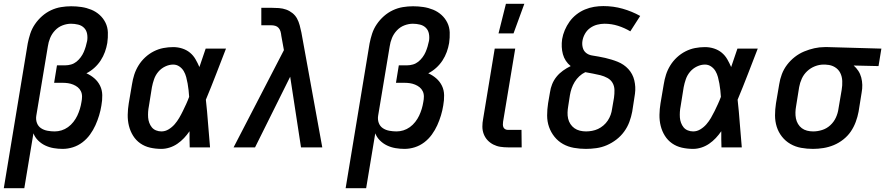

<svg xmlns="http://www.w3.org/2000/svg" viewBox="-29 -776 4661 1011"><path d="M-9 215 117 -547Q122 -573 130.5 -599Q139 -625 155 -648.5Q171 -672 192.5 -691Q214 -710 239.5 -722Q265 -734 292 -738.5Q319 -743 346 -743Q374 -743 400.5 -739Q427 -735 451.5 -725Q476 -715 495.5 -697.5Q515 -680 526.5 -656.5Q538 -633 539 -605.5Q540 -578 536 -550Q532 -526 523.5 -502.5Q515 -479 501 -457.5Q487 -436 467.5 -418.5Q448 -401 426 -390Q449 -380 468 -363.5Q487 -347 498 -324.5Q509 -302 509.5 -275Q510 -248 505 -221Q501 -195 493 -168.5Q485 -142 473.5 -116.5Q462 -91 445 -67.5Q428 -44 405 -26.5Q382 -9 355 -0.5Q328 8 301 8Q277 8 253.5 4Q230 0 209 -10Q188 -20 171.5 -36.5Q155 -53 147 -74L99 215ZM259 -84Q277 -84 295 -89.5Q313 -95 329 -106.5Q345 -118 357.5 -134Q370 -150 378 -167Q386 -184 391.5 -202Q397 -220 400 -239Q403 -253 403 -268Q403 -283 397 -295.5Q391 -308 380.5 -316.5Q370 -325 356.5 -330.5Q343 -336 329 -338Q315 -340 300 -340H256L271 -432H315Q330 -432 345.5 -436.5Q361 -441 373.5 -451Q386 -461 396 -474.5Q406 -488 412 -502Q418 -516 422.5 -531Q427 -546 430 -561Q433 -580 429.5 -598.5Q426 -617 413.5 -629.5Q401 -642 382.5 -646.5Q364 -651 345 -651Q323 -651 300.5 -642.5Q278 -634 261 -616Q244 -598 235 -576Q226 -554 223 -532L162 -166Q159 -146 165.5 -128.5Q172 -111 187 -101Q202 -91 221 -87.5Q240 -84 259 -84Z M821 8Q790 8 761.5 1.5Q733 -5 710 -21Q687 -37 672 -61Q657 -85 650 -113Q643 -141 643.5 -171.5Q644 -202 649 -232L666 -332Q670 -358 678 -383Q686 -408 700.5 -431.5Q715 -455 735.5 -474Q756 -493 780.5 -505.5Q805 -518 831 -523Q857 -528 883 -528Q908 -528 931 -520.5Q954 -513 971.5 -498.5Q989 -484 1000.5 -464Q1012 -444 1021 -423Q1029 -447 1037.5 -471.5Q1046 -496 1054 -520H1161Q1135 -453 1109 -385.5Q1083 -318 1055 -251Q1062 -189 1066.5 -126Q1071 -63 1077 0H970Q969 -21 969 -42.5Q969 -64 969 -85Q956 -66 940 -49Q924 -32 905 -19Q886 -6 864 1Q842 8 821 8ZM821 -84Q841 -84 859 -95Q877 -106 890.5 -121.5Q904 -137 914.5 -155Q925 -173 934 -191.5Q943 -210 951.5 -228.5Q960 -247 967 -266Q966 -283 964 -301Q962 -319 959 -336Q956 -353 951.5 -370Q947 -387 938.5 -401.5Q930 -416 915.5 -426Q901 -436 883 -436Q862 -436 841 -426Q820 -416 805 -398.5Q790 -381 782.5 -359.5Q775 -338 771 -317L755 -217Q752 -202 751 -187Q750 -172 751 -157.5Q752 -143 757 -129.5Q762 -116 770.5 -105.5Q779 -95 792.5 -89.5Q806 -84 821 -84Z M1201 0 1466 -512 1452 -589V-590Q1451 -600 1448 -610.5Q1445 -621 1438 -629Q1431 -637 1420.5 -640Q1410 -643 1398 -643H1347V-735H1398Q1419 -735 1439.5 -733.5Q1460 -732 1478 -725.5Q1496 -719 1511 -707Q1526 -695 1535 -678.5Q1544 -662 1549 -643Q1554 -624 1558 -605L1668 0H1556L1499 -372L1314 0Z M1791 215 1917 -547Q1922 -573 1930.5 -599Q1939 -625 1955 -648.5Q1971 -672 1992.5 -691Q2014 -710 2039.5 -722Q2065 -734 2092 -738.5Q2119 -743 2146 -743Q2174 -743 2200.5 -739Q2227 -735 2251.5 -725Q2276 -715 2295.5 -697.5Q2315 -680 2326.5 -656.5Q2338 -633 2339 -605.5Q2340 -578 2336 -550Q2332 -526 2323.5 -502.5Q2315 -479 2301 -457.5Q2287 -436 2267.5 -418.5Q2248 -401 2226 -390Q2249 -380 2268 -363.5Q2287 -347 2298 -324.5Q2309 -302 2309.5 -275Q2310 -248 2305 -221Q2301 -195 2293 -168.5Q2285 -142 2273.5 -116.5Q2262 -91 2245 -67.5Q2228 -44 2205 -26.5Q2182 -9 2155 -0.5Q2128 8 2101 8Q2077 8 2053.5 4Q2030 0 2009 -10Q1988 -20 1971.5 -36.5Q1955 -53 1947 -74L1899 215ZM2059 -84Q2077 -84 2095 -89.5Q2113 -95 2129 -106.5Q2145 -118 2157.5 -134Q2170 -150 2178 -167Q2186 -184 2191.5 -202Q2197 -220 2200 -239Q2203 -253 2203 -268Q2203 -283 2197 -295.5Q2191 -308 2180.5 -316.5Q2170 -325 2156.5 -330.5Q2143 -336 2129 -338Q2115 -340 2100 -340H2056L2071 -432H2115Q2130 -432 2145.5 -436.5Q2161 -441 2173.5 -451Q2186 -461 2196 -474.5Q2206 -488 2212 -502Q2218 -516 2222.5 -531Q2227 -546 2230 -561Q2233 -580 2229.5 -598.5Q2226 -617 2213.5 -629.5Q2201 -642 2182.5 -646.5Q2164 -651 2145 -651Q2123 -651 2100.5 -642.5Q2078 -634 2061 -616Q2044 -598 2035 -576Q2026 -554 2023 -532L1962 -166Q1959 -146 1965.5 -128.5Q1972 -111 1987 -101Q2002 -91 2021 -87.5Q2040 -84 2059 -84Z M2718 0H2646Q2625 0 2605.5 -3Q2586 -6 2568.5 -15Q2551 -24 2538 -38Q2525 -52 2518 -70.5Q2511 -89 2511 -109.5Q2511 -130 2515 -150L2576 -520H2684L2620 -135Q2619 -128 2619 -120Q2619 -112 2622 -105.5Q2625 -99 2631.5 -95.5Q2638 -92 2646 -92H2717ZM2596 -600 2635 -756H2732L2675 -600Z M3056 8Q3024 8 2993 2.5Q2962 -3 2936 -17.5Q2910 -32 2891 -55.5Q2872 -79 2862 -107.5Q2852 -136 2852 -168Q2852 -200 2857 -232L2867 -290Q2870 -312 2878.5 -333Q2887 -354 2901.5 -372Q2916 -390 2935.5 -404Q2955 -418 2976 -428Q2961 -440 2950.5 -456Q2940 -472 2935 -490.5Q2930 -509 2929 -529Q2928 -549 2931 -570Q2935 -594 2945 -617.5Q2955 -641 2970 -662Q2985 -683 3006 -699.5Q3027 -716 3051 -726Q3075 -736 3099.5 -740Q3124 -744 3148 -744Q3201 -744 3250 -730Q3299 -716 3342 -692L3290 -611Q3260 -629 3225.5 -640Q3191 -651 3154 -651Q3135 -651 3115.5 -646Q3096 -641 3079 -629Q3062 -617 3051.5 -598.5Q3041 -580 3038 -561Q3035 -543 3039.5 -525.5Q3044 -508 3057 -497.5Q3070 -487 3088 -484Q3106 -481 3123.5 -478Q3141 -475 3158 -471Q3175 -467 3191.5 -462Q3208 -457 3224 -450.5Q3240 -444 3254 -434.5Q3268 -425 3279.5 -412.5Q3291 -400 3299 -385Q3307 -370 3311 -353Q3315 -336 3316 -318.5Q3317 -301 3314.5 -282.5Q3312 -264 3309 -246L3300 -188Q3295 -161 3285 -134Q3275 -107 3257.5 -83Q3240 -59 3216.5 -41Q3193 -23 3166.5 -11.5Q3140 0 3111.5 4Q3083 8 3056 8ZM3057 -84Q3072 -84 3088.5 -87Q3105 -90 3120 -97Q3135 -104 3148.5 -115.5Q3162 -127 3171.5 -141.5Q3181 -156 3186.5 -171.5Q3192 -187 3194 -203L3204 -261Q3207 -282 3206.5 -302.5Q3206 -323 3196.5 -339.5Q3187 -356 3169.5 -365.5Q3152 -375 3132.5 -380Q3113 -385 3093 -388.5Q3073 -392 3053 -396Q3036 -388 3021.5 -374.5Q3007 -361 2997 -344.5Q2987 -328 2981 -310.5Q2975 -293 2972 -275L2963 -217Q2960 -200 2959.5 -183.5Q2959 -167 2962.5 -151.5Q2966 -136 2974.5 -123Q2983 -110 2995.5 -101Q3008 -92 3024 -88Q3040 -84 3057 -84Z M3621 8Q3590 8 3561.5 1.5Q3533 -5 3510 -21Q3487 -37 3472 -61Q3457 -85 3450 -113Q3443 -141 3443.5 -171.5Q3444 -202 3449 -232L3466 -332Q3470 -358 3478 -383Q3486 -408 3500.5 -431.5Q3515 -455 3535.5 -474Q3556 -493 3580.5 -505.5Q3605 -518 3631 -523Q3657 -528 3683 -528Q3708 -528 3731 -520.5Q3754 -513 3771.5 -498.5Q3789 -484 3800.5 -464Q3812 -444 3821 -423Q3829 -447 3837.5 -471.5Q3846 -496 3854 -520H3961Q3935 -453 3909 -385.5Q3883 -318 3855 -251Q3862 -189 3866.5 -126Q3871 -63 3877 0H3770Q3769 -21 3769 -42.5Q3769 -64 3769 -85Q3756 -66 3740 -49Q3724 -32 3705 -19Q3686 -6 3664 1Q3642 8 3621 8ZM3621 -84Q3641 -84 3659 -95Q3677 -106 3690.5 -121.5Q3704 -137 3714.5 -155Q3725 -173 3734 -191.5Q3743 -210 3751.5 -228.5Q3760 -247 3767 -266Q3766 -283 3764 -301Q3762 -319 3759 -336Q3756 -353 3751.5 -370Q3747 -387 3738.5 -401.5Q3730 -416 3715.5 -426Q3701 -436 3683 -436Q3662 -436 3641 -426Q3620 -416 3605 -398.5Q3590 -381 3582.5 -359.5Q3575 -338 3571 -317L3555 -217Q3552 -202 3551 -187Q3550 -172 3551 -157.5Q3552 -143 3557 -129.5Q3562 -116 3570.5 -105.5Q3579 -95 3592.5 -89.5Q3606 -84 3621 -84Z M4252 8Q4220 8 4189.5 2.5Q4159 -3 4133 -18Q4107 -33 4088.5 -56.5Q4070 -80 4061 -108.5Q4052 -137 4052 -168.5Q4052 -200 4057 -232L4074 -332Q4078 -359 4088 -385.5Q4098 -412 4115.5 -435Q4133 -458 4156 -476Q4179 -494 4205.5 -505Q4232 -516 4259 -522Q4286 -528 4313 -528H4331L4612 -520L4597 -428L4466 -431Q4480 -419 4490.5 -403Q4501 -387 4506 -368Q4511 -349 4511.5 -329Q4512 -309 4508 -288L4492 -188Q4487 -161 4477 -134Q4467 -107 4451 -83.5Q4435 -60 4411.5 -41.5Q4388 -23 4361.5 -12Q4335 -1 4307 3.5Q4279 8 4252 8ZM4253 -84Q4276 -84 4300 -91.5Q4324 -99 4343 -116.5Q4362 -134 4372.5 -157Q4383 -180 4386 -203L4403 -303Q4407 -326 4406 -349.5Q4405 -373 4395.5 -392Q4386 -411 4367 -422.5Q4348 -434 4325 -435L4316 -436H4308Q4285 -436 4262 -427Q4239 -418 4221 -401Q4203 -384 4193 -362Q4183 -340 4179 -317L4163 -217Q4160 -201 4159.5 -184.5Q4159 -168 4162 -152.5Q4165 -137 4173 -123.5Q4181 -110 4193 -101Q4205 -92 4220.5 -88Q4236 -84 4253 -84Z"/></svg>

Font: Iosevka Aile Semibold Oblique
Style: Regular
Weight: 600
Italic angle: -9°
Designer: Belleve Invis
Foundry: Belleve Invis
Version: Version 31.1.0; ttfautohint (v1.8.4)